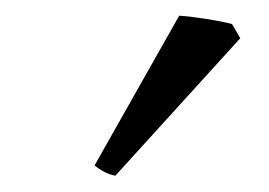

<svg xmlns="http://www.w3.org/2000/svg" viewBox="-20 -688 333 238"><path d="M123 -470.2Q115.2 -471.7 108.9 -475.1Q102.5 -478.5 97.2 -482.9L202.1 -668.5Q213.4 -668 235.4 -664.6Q257.3 -661.1 267.6 -658.2L277.8 -640.6Z"/></svg>

Font: Dai Banna SIL Light
Style: Regular
Weight: 300
Designer: Victor Gaultney
Foundry: SIL International
Version: Version 4.000